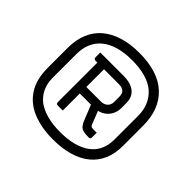

<svg xmlns="http://www.w3.org/2000/svg" viewBox="-138 -919 875 875"><g transform="rotate(45 300.0 -481.0)"><path d="M300 -760Q360 -760 406 -745.5Q452 -731 483.5 -702Q515 -673 531 -631.5Q547 -590 547 -536V-406Q547 -357 530.5 -319Q514 -281 482.5 -255Q451 -229 405 -215.5Q359 -202 300 -202Q228 -202 172 -224Q116 -246 84.5 -293.5Q53 -341 53 -416V-546Q53 -597 69.5 -637Q86 -677 117.5 -704Q149 -731 195 -745.5Q241 -760 300 -760ZM300 -713Q252 -713 215 -702.5Q178 -692 152.5 -671.5Q127 -651 114 -621.5Q101 -592 101 -553V-400Q101 -364 114 -336Q127 -308 152 -288Q178 -269 215 -259Q252 -249 300 -249Q348 -249 385 -259Q422 -269 447.5 -288Q473 -307 486 -335Q499 -363 499 -399V-552Q499 -590 486.5 -619Q474 -648 451 -669Q426 -691 388 -702Q350 -713 300 -713ZM212 -608H224Q233 -608 236 -605.5Q239 -603 239 -598Q239 -551 239 -504Q239 -457 239 -410Q239 -389 239 -368.5Q239 -348 239 -327Q232 -327 223.5 -327Q215 -327 207 -327Q202 -327 199 -330Q196 -333 196 -338Q196 -383 196 -428Q196 -473 196 -518Q196 -563 196 -608ZM323 -635Q354 -635 375.5 -626Q397 -617 408.5 -599.5Q420 -582 420 -555V-525Q420 -506 413.5 -490Q407 -474 395 -462Q383 -450 366 -443.5Q349 -437 327 -437Q303 -437 279 -437Q255 -437 230 -437Q228 -437 226 -439Q224 -441 224 -443V-454V-479H333Q353 -479 365 -490.5Q377 -502 377 -520V-552Q377 -563 374.5 -570.5Q372 -578 367 -583Q357 -593 333 -593Q308 -593 283 -593Q258 -593 233.5 -593Q209 -593 184 -593Q179 -593 176 -596Q173 -599 173 -604Q173 -612 173 -620Q173 -628 173 -635Q211 -635 248.5 -635Q286 -635 323 -635ZM343 -466Q352 -444 360.5 -422Q369 -400 378 -377Q381 -370 384.5 -367.5Q388 -365 397 -365Q407 -365 407 -365Q407 -365 417 -365H420Q420 -358 420 -350.5Q420 -343 420 -335Q420 -329 417.5 -326.5Q415 -324 409 -324H401Q377 -324 364 -331Q351 -338 340 -364Q332 -385 323.5 -405.5Q315 -426 307 -447Z"/></g></svg>

Font: Recursive Sans Linear Light
Style: Regular
Weight: 300
Version: Version 1.085